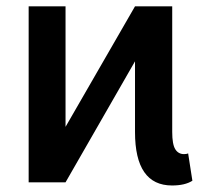

<svg xmlns="http://www.w3.org/2000/svg" viewBox="-20 -565 684 595"><path d="M183.1 0H68.8V-545.4H183.1V-171.9L398.4 -545.4H513.7V-155.8Q513.7 -117.7 523.2 -102.5Q532.7 -87.4 550.3 -87.4Q559.1 -87.4 563 -89.8L576.2 -4.9Q553.2 9.8 513.2 9.8Q398.4 9.8 398.4 -155.8V-375Z"/></svg>

Font: Interop Med
Style: Regular
Weight: 500
Designer: Rasmus Andersson, Google, Jang Haemin
Foundry: jhaemin
Version: Version 1.007